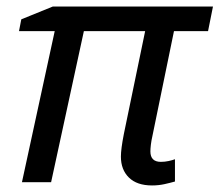

<svg xmlns="http://www.w3.org/2000/svg" viewBox="-20 -556 670 586"><path d="M444 10Q398 10 373.5 -14Q349 -38 349 -78Q349 -101 358 -147L423 -461H236L136 0H47L147 -461H38L45 -497L141 -536H630L615 -461H511L445 -140Q442 -127 440.5 -114.5Q439 -102 439 -94Q439 -62 471 -62Q483 -62 494.5 -64.5Q506 -67 514 -70V-2Q500 2 482 6Q464 10 444 10Z"/></svg>

Font: Noto IKEA Latin
Style: Italic
Weight: 400
Italic angle: -12°
Designer: Monotype Design Team
Foundry: Monotype Imaging Inc.
Version: Version 1.0